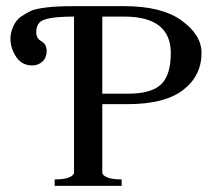

<svg xmlns="http://www.w3.org/2000/svg" viewBox="-20 -605 694 625"><path d="M158 0V-21Q212 -21 221 -41V-551Q126 -551 109 -532Q98 -521 98 -501Q98 -480 113 -472Q132 -461 132 -439Q132 -418 118.5 -405Q105 -392 85 -392Q51 -392 32.5 -420Q14 -448 14 -480Q14 -498 23 -518.5Q32 -539 47 -550Q68 -564 81.5 -570Q95 -576 129 -580.5Q163 -585 221 -585H384Q507 -585 571.5 -538Q636 -491 636 -433Q636 -358 576 -312Q516 -266 396 -266H313V-41Q322 -21 376 -21V0ZM313 -551V-300H396Q473 -300 504.5 -330.5Q536 -361 536 -432Q536 -551 384 -551Z"/></svg>

Font: Judson
Style: Regular
Weight: 400
Version: Version 20110429